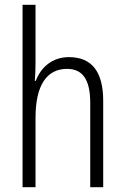

<svg xmlns="http://www.w3.org/2000/svg" viewBox="-20 -780 521 800"><path d="M128 -518V-760H74V0H128V-289C128 -428 177 -493 259 -493C322 -493 356 -452 356 -351V0H410V-360C410 -482 362 -542 267 -542C196 -542 149 -497 129 -443H125C127 -467 128 -489 128 -518Z"/></svg>

Font: Noto Sans Armenian Condensed Light
Style: Regular
Weight: 300
Width: 3
Designer: Monotype Design Team
Foundry: Monotype Imaging Inc.
Version: Version 2.008